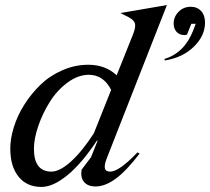

<svg xmlns="http://www.w3.org/2000/svg" viewBox="-20 -737 837 765"><path d="M511.2 -603Q521.5 -630.4 517.6 -643.8Q513.7 -657.2 493.2 -668L460 -685.1L645 -716.8L407.2 -110.8Q395 -81.1 397.7 -67.1Q400.4 -53.2 418.9 -53.2Q454.6 -53.2 527.8 -129.9L536.1 -125Q484.4 -57.1 441.9 -25.6Q399.4 5.9 360.8 5.9Q329.6 5.9 314.7 -12.2Q299.8 -30.3 305.2 -61L342.8 -110.8L369.1 -176.8H366.2Q306.2 -86.4 249 -39.3Q191.9 7.8 145 7.8Q86.9 7.8 54 -33Q21 -73.7 21 -145Q21 -185.1 35.2 -230.7Q49.3 -276.4 76.9 -320.1Q104.5 -363.8 141.4 -399.4Q178.2 -435.1 228.3 -457Q278.3 -479 332 -479Q399.9 -479 444.8 -437ZM115.2 -144Q115.2 -53.2 185.1 -53.2Q217.8 -53.2 262.2 -93Q306.6 -132.8 354 -206.1L422.9 -378.9Q392.1 -439 334 -439Q291 -439 249.3 -408.2Q207.5 -377.4 179 -332Q150.4 -286.6 132.8 -235.8Q115.2 -185.1 115.2 -144ZM637.2 -496.1 634.8 -502Q714.8 -525.9 750 -616.2L759.8 -642.1H742.2L725.1 -599.1Q721.2 -597.2 715.8 -597.2Q694.8 -597.2 683.3 -610.4Q671.9 -623.5 671.9 -643.1Q671.9 -669.9 691.4 -689.9Q710.9 -710 740.2 -710Q765.6 -710 781.2 -693.1Q796.9 -676.3 796.9 -647Q796.9 -594.7 752.7 -551.3Q708.5 -507.8 637.2 -496.1Z"/></svg>

Font: Redaction
Style: Italic
Weight: 400
Designer: Jeremy Mickel / Forest Young
Foundry: MCKL
Version: Version 2.001;hotconv 1.0.113;makeotfexe 2.5.65598 DEVELOPME